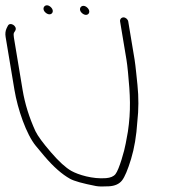

<svg xmlns="http://www.w3.org/2000/svg" viewBox="-66 -708 646 707"><path d="M236.8 -659C256.1 -643 273.4 -663.8 254.7 -680.5C235.9 -697.2 217.4 -675 236.8 -659ZM102.4 -661C121.7 -645 139.1 -665.8 120.3 -682.5C101.6 -699.2 83.1 -677 102.4 -661ZM376.2 -629 399.7 -488C401.5 -477.3 403.3 -462.3 405.2 -443C413.4 -359.7 416.5 -300.8 404.9 -223C402.3 -210.3 399.7 -196 397 -180C392.7 -154.3 372.7 -83.8 359.3 -67C352.5 -58.3 340.8 -53.3 324.3 -52C275.5 -48 222.1 -64.4 196.7 -78.7C176.1 -90.3 151 -113.1 121.6 -147.2C92.2 -181.2 73.2 -207.2 64.5 -225C41.5 -275.3 25.7 -326 17.2 -377L-14.8 -569.5C-16.1 -577.2 -16.1 -583 -14.8 -587L-9.3 -596C-1.4 -611.7 -29 -629.3 -37.1 -613L-41.6 -604C-46 -594.7 -47.3 -584 -45.3 -572L-12.8 -377C-1 -306.3 30.7 -213.4 66.1 -170.5C77.4 -156.8 88 -144.2 97.9 -132.5C130.9 -93.8 162.3 -66.1 192 -49.6C206.8 -41.3 238.6 -32.4 287.2 -23C297.5 -21 313.6 -20.7 335.3 -22C357.1 -23.3 373.1 -30.5 383.3 -43.5C393.4 -56.5 404.5 -82.8 416.6 -122.4C428.6 -162 436.4 -207.9 439.7 -260C444.7 -304.4 444.9 -349.8 440.1 -396C438.1 -414.6 433 -468.1 429.7 -488L406.2 -629C404.9 -636.9 396.7 -644 388.8 -644C380.8 -644 374.9 -636.9 376.2 -629Z"/></svg>

Font: MewTooHand
Style: Lta
Weight: 400
Designer: Mew Too, Robert Jablonski
Version: Version 0.77